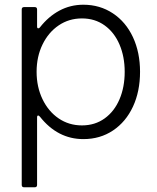

<svg xmlns="http://www.w3.org/2000/svg" viewBox="-20 -579 663 813"><path d="M573 -275Q573 -192 543 -127.5Q513 -63 458.5 -26.5Q404 10 333 10Q224 10 149 -85Q144 -90 142 -90Q137 -90 137 -82V204Q137 214 127 214H82Q72 214 72 204V-539Q72 -549 82 -549H127Q137 -549 137 -539V-467Q137 -459 142 -459Q146 -459 149 -463Q185 -509 231.5 -534Q278 -559 333 -559Q403 -559 458 -522.5Q513 -486 543 -421.5Q573 -357 573 -275ZM135 -275Q135 -211 160 -159Q185 -107 228.5 -77.5Q272 -48 327 -48Q382 -48 423 -77.5Q464 -107 486 -158.5Q508 -210 508 -275Q508 -339 486 -390.5Q464 -442 423 -471.5Q382 -501 327 -501Q272 -501 228.5 -471.5Q185 -442 160 -390.5Q135 -339 135 -275Z"/></svg>

Font: Open Sauce Two Light
Style: Regular
Weight: 300
Designer: Alfredo Marco Pradil
Foundry: Creative Sauce Fz LLC
Version: Version 1.477